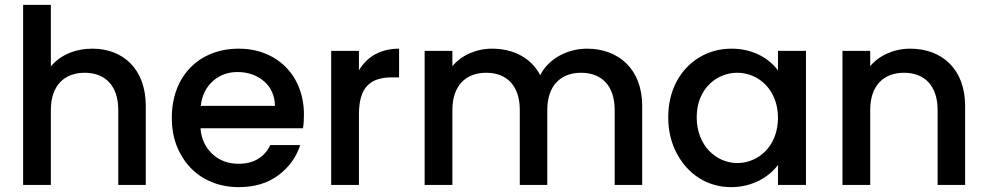

<svg xmlns="http://www.w3.org/2000/svg" viewBox="-20 -760 4056 789"><path d="M75 0H189V-308C189 -407 243 -461 328 -461C413 -461 466 -407 466 -308V0H579V-325C579 -476 486 -560 360 -560C289 -560 228 -534 189 -487V-740H75Z M722 -127C769 -40 856 9 961 9C1026 9 1080 -7 1124 -40C1167 -72 1197 -113 1214 -164H1091C1066 -113 1022 -87 961 -87C918 -87 882 -100 853 -127C824 -154 807 -189 804 -233H1225C1228 -250 1229 -268 1229 -289C1229 -450 1118 -560 961 -560C798 -560 686 -447 686 -276C686 -219 698 -170 722 -127ZM855 -427C883 -452 917 -464 956 -464C999 -464 1036 -451 1065 -426C1094 -401 1109 -367 1110 -325H805C810 -368 827 -402 855 -427Z M1455 0V-290C1455 -402 1502 -442 1591 -442H1620V-560C1544 -560 1488 -527 1455 -471V-551H1341V0Z M1725 0H1839V-308C1839 -407 1893 -461 1978 -461C2063 -461 2116 -407 2116 -308V0H2229V-308C2229 -407 2283 -461 2368 -461C2453 -461 2506 -407 2506 -308V0H2619V-325C2619 -476 2522 -560 2392 -560C2311 -560 2233 -518 2200 -451C2163 -522 2090 -560 2002 -560C1937 -560 1876 -533 1839 -488V-551H1725Z M2726 -278C2726 -223 2738 -173 2761 -130C2807 -42 2889 9 2984 9C3069 9 3138 -30 3177 -82V0H3292V-551H3177V-471C3138 -522 3073 -560 2986 -560C2938 -560 2894 -548 2855 -525C2775 -477 2726 -389 2726 -278ZM2843 -278C2843 -393 2923 -461 3010 -461C3097 -461 3177 -391 3177 -276C3177 -160 3097 -90 3010 -90C2923 -90 2843 -162 2843 -278Z M3442 0H3556V-308C3556 -407 3610 -461 3695 -461C3780 -461 3833 -407 3833 -308V0H3946V-325C3946 -476 3851 -560 3720 -560C3655 -560 3593 -533 3556 -488V-551H3442Z"/></svg>

Font: Poppins Medium
Style: Regular
Weight: 500
Designer: Ninad Kale (Devanagari), Jonny Pinhorn (Latin)
Foundry: Indian Type Foundry
Version: 4.004